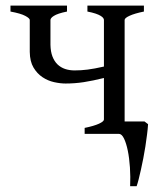

<svg xmlns="http://www.w3.org/2000/svg" viewBox="-20 -474 560 680"><path d="M217.3 -454.1V-433.1Q200.2 -429.7 188.7 -425.8Q177.2 -421.9 170.7 -417.7Q164.1 -413.6 161.4 -409.9Q158.7 -406.2 158.7 -403.3V-315.4Q159.2 -291 165.8 -273.9Q172.4 -256.8 183.8 -245.8Q195.3 -234.9 210.7 -229.7Q226.1 -224.6 244.1 -224.6Q255.4 -224.6 266.6 -225.3Q277.8 -226.1 290 -227.5Q302.2 -229 316.4 -231.7Q330.6 -234.4 348.1 -238.3V-403.3Q348.1 -406.2 345.7 -409.9Q343.3 -413.6 336.7 -417.7Q330.1 -421.9 318.6 -425.8Q307.1 -429.7 289.6 -433.1V-454.1H489.7V-433.1Q456.5 -426.3 439 -418.2Q421.4 -410.2 421.4 -403.3V-43.9H491.7L504.4 -34.2Q503.4 -17.1 500.7 3.2Q498 23.4 494.9 44.7Q491.7 65.9 487.5 86.9Q483.4 107.9 479.2 126.7Q475.1 145.5 471.2 160.6Q467.3 175.8 463.9 185.5H440.9Q442.4 152.3 440.2 119.1Q438 85.9 432.6 59.6Q427.2 33.2 419.2 16.6Q411.1 0 400.9 0H279.8V-21Q313 -27.8 330.6 -35.9Q348.1 -43.9 348.1 -50.8V-197.8Q308.6 -188 276.9 -183.1Q245.1 -178.2 212.4 -178.2Q193.4 -178.2 171.4 -183.1Q149.4 -188 130.4 -200.7Q111.3 -213.4 98.6 -234.9Q85.9 -256.3 85.4 -290V-403.3Q85.4 -409.2 69.6 -417.7Q53.7 -426.3 17.1 -433.1V-454.1Z"/></svg>

Font: Gentium Unicode
Style: Regular
Weight: 400
Version: Version 1.009